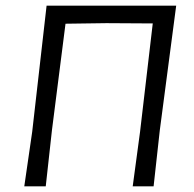

<svg xmlns="http://www.w3.org/2000/svg" viewBox="-20 -660 688 680"><path d="M546 -199 524 0H450L476 -193L521 -577L357 -578L212 -576L164 -199L142 0H66L94 -193L145 -640H604Z"/></svg>

Font: Alegreya Sans SC
Style: Italic
Weight: 400
Italic angle: -7°
Designer: Juan Pablo del Peral
Foundry: Huerta Tipografica
Version: Version 2.008; ttfautohint (v1.6)